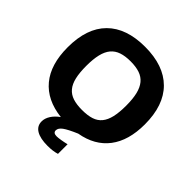

<svg xmlns="http://www.w3.org/2000/svg" viewBox="-246 -933 1328 1328"><g transform="rotate(45 418.0 -269.0)"><path d="M425 212Q353 212 314.5 189Q276 166 276 121Q276 91 295 61Q314 31 349 6Q199 -11 120 -106Q41 -201 41 -369Q41 -556 138 -653Q235 -750 418 -750Q601 -750 698.5 -652.5Q796 -555 796 -369Q796 -211 724 -116.5Q652 -22 515 2Q445 32 417 52.5Q389 73 389 96Q389 121 423 121Q437 121 464 116.5Q491 112 515 106V200Q477 212 425 212ZM418 -132Q472 -132 509 -144Q546 -156 569 -184Q592 -212 602.5 -257.5Q613 -303 613 -369Q613 -435 602 -480.5Q591 -526 567.5 -554.5Q544 -583 507 -595.5Q470 -608 418 -608Q366 -608 329 -595.5Q292 -583 268.5 -555Q245 -527 234 -481Q223 -435 223 -369Q223 -303 233.5 -257.5Q244 -212 267.5 -184Q291 -156 328 -144Q365 -132 418 -132Z"/></g></svg>

Font: Encode Sans Wide
Style: Bold
Weight: 700
Designer: Pablo Impallari, Andres Torresi
Foundry: Pablo Impallari, Andres Torresi
Version: Version 1.000; ttfautohint (v1.00) -l 8 -r 50 -G 200 -x 14 -